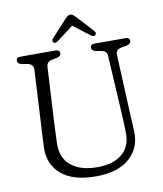

<svg xmlns="http://www.w3.org/2000/svg" viewBox="-95 -955 888 1048"><g transform="rotate(-10 348.5 -431.0)"><path d="M550 -287 531 -620.5Q530 -637 522.2 -644Q514.5 -651 499.5 -654L470 -659Q446.5 -664 446.5 -680.5Q446.5 -700 469.5 -700H641Q664 -700 664 -680.5Q664 -664.5 640.5 -659L612 -654Q578 -647.5 579.5 -619L594.5 -287Q596 -263 597.2 -239.5Q598.5 -216 599.5 -190.5Q603.5 -100 539.2 -42.5Q475 15 352 15Q226 15 161 -40.5Q96 -96 99 -190Q99.5 -206 100.8 -230.2Q102 -254.5 103.2 -279.8Q104.5 -305 106 -323.5L121.5 -615.5Q123 -648 90 -654L59.5 -659Q35.5 -664 35.5 -680.5Q35.5 -700 59 -700H253.5Q276.5 -700 276.5 -680.5Q276.5 -664.5 253 -659L225.5 -654Q196 -648 194.5 -618.5L178.5 -326Q176.5 -288 175.5 -257.5Q174.5 -227 173 -200.5Q170.5 -119 223 -76Q275.5 -33 368 -33Q459.5 -33 508.2 -76Q557 -119 553.5 -197Q552.5 -228.5 551.8 -248.5Q551 -268.5 550 -287ZM481.5 -744.5Q472 -737 456.5 -748.5L366 -817.5L275 -748.5Q259.5 -737.5 250 -744.5Q246 -748 245.8 -754.5Q245.5 -761 251.5 -767.5L336 -860Q344 -868.5 350.2 -873.5Q356.5 -878.5 366 -878.5Q375 -878.5 381.5 -873.5Q388 -868.5 396 -860L481 -767.5Q487 -761 486.2 -754.5Q485.5 -748 481.5 -744.5Z"/></g></svg>

Font: Fraunces 72pt SuperSoft Light
Style: Regular
Weight: 300
Version: Version 1.000;[0bf87f6ff]